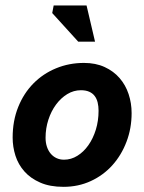

<svg xmlns="http://www.w3.org/2000/svg" viewBox="-20 -687 540 718"><path d="M27.3 -172.4Q27.3 -235.4 48.1 -286.9Q68.8 -338.4 105 -375Q141.1 -411.6 189.7 -431.6Q238.3 -451.7 293.9 -451.7Q337.9 -451.7 371.3 -436.3Q404.8 -420.9 427.2 -395Q449.7 -369.1 460.9 -335.2Q472.2 -301.3 472.2 -264.2Q472.2 -207 453.1 -157Q434.1 -106.9 400.4 -69.3Q366.7 -31.7 319.8 -10Q272.9 11.7 217.3 11.7Q166.5 11.7 130.4 -4.2Q94.2 -20 71.3 -45.9Q48.3 -71.8 37.8 -104.7Q27.3 -137.7 27.3 -172.4ZM150.4 -171.9Q150.4 -153.3 155.5 -138.2Q160.6 -123 169.7 -112.3Q178.7 -101.6 191.4 -95.7Q204.1 -89.8 219.2 -89.8Q246.1 -89.8 269.5 -104.5Q293 -119.1 310.5 -144Q328.1 -168.9 338.4 -202.1Q348.6 -235.4 348.6 -272.9Q348.6 -289.6 345.2 -303.7Q341.8 -317.9 334 -328.1Q326.2 -338.4 313.5 -344Q300.8 -349.6 282.7 -349.6Q255.4 -349.6 231.4 -335Q207.5 -320.3 189.5 -295.9Q171.4 -271.5 160.9 -239.3Q150.4 -207 150.4 -171.9ZM335.4 -531.2H272.5L175.3 -638.2L180.7 -666.5H303.7Z"/></svg>

Font: PT Astra Sans
Style: Bold Italic
Weight: 700
Italic angle: -16°
Designer: A.Korolkova, I. Chaeva
Foundry: ParaType Ltd
Version: Version 1.002W